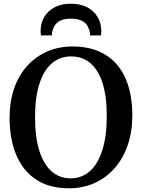

<svg xmlns="http://www.w3.org/2000/svg" viewBox="-20 -1002 764 1033"><path d="M356 11Q246 12 174 -36Q102 -84 66.8 -169.8Q31.5 -255.5 31.5 -367.5Q31.5 -455.5 56.2 -526.5Q81 -597.5 126.5 -647.8Q172 -698 234 -725Q296 -752 370 -752Q478.5 -751.5 550 -705.8Q621.5 -660 656.8 -576.8Q692 -493.5 692 -381Q692 -293.5 667.2 -221.5Q642.5 -149.5 597.5 -98Q552.5 -46.5 491 -18.2Q429.5 10 356 11ZM360 -42.5Q419 -42.5 462.8 -80.5Q506.5 -118.5 530.5 -193.8Q554.5 -269 554.5 -380.5Q554.5 -483 532.2 -553.8Q510 -624.5 467 -661.5Q424 -698.5 362.5 -698.5Q303.5 -698.5 260 -662.2Q216.5 -626 192.5 -552.5Q168.5 -479 168.5 -367.5Q168.5 -265.5 191 -192.8Q213.5 -120 256.2 -81.2Q299 -42.5 360 -42.5ZM361.5 -982Q413 -982 449.5 -962.5Q486 -943 505.5 -909.8Q525 -876.5 525 -835.5Q525 -829.5 524.5 -823.5Q524 -817.5 523 -811.5H464.5Q464.5 -814 464.5 -818.2Q464.5 -822.5 463.5 -827Q460.5 -844 451.5 -861Q442.5 -878 421.5 -889.8Q400.5 -901.5 361.5 -901.5Q323 -901.5 302 -889.8Q281 -878 272 -860.8Q263 -843.5 260 -827Q259.5 -822.5 259.2 -818.2Q259 -814 259 -811.5H200.5Q199.5 -817.5 199 -823.5Q198.5 -829.5 198.5 -835.5Q198.5 -877 217.8 -910.2Q237 -943.5 273.8 -962.8Q310.5 -982 361.5 -982Z"/></svg>

Font: Merriweather 28pt SemiBold
Style: Regular
Weight: 600
Version: Version 2.100